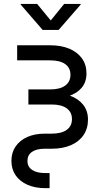

<svg xmlns="http://www.w3.org/2000/svg" viewBox="-20 -770 547 994"><path d="M214.8 204.1Q162.1 204.1 122.6 186.8Q83 169.4 61 137.7Q39.1 106 39.1 63Q39.1 20 60.8 -11.7Q82.5 -43.5 121.3 -60.8Q160.2 -78.1 211.9 -78.1H247.6Q298.3 -78.1 325.4 -97.7Q352.5 -117.2 352.5 -153.3Q352.5 -189.5 325.4 -209.2Q298.3 -229 247.6 -229H127V-307.1H239.7Q290.5 -307.1 317.6 -326.9Q344.7 -346.7 344.7 -382.8Q344.7 -418.9 317.6 -438.2Q290.5 -457.5 239.7 -457.5H68.8V-535.6H239.7Q296.4 -535.6 338.4 -518.1Q380.4 -500.5 404.1 -468Q427.7 -435.5 427.7 -390.1Q427.7 -345.2 403.1 -315.9Q378.4 -286.6 335.9 -272.7Q293.5 -258.8 239.7 -258.8H127V-290H247.6Q301.3 -290 343.8 -274.2Q386.2 -258.3 410.9 -227.3Q435.5 -196.3 435.5 -150.9Q435.5 -104.5 412.4 -70.6Q389.2 -36.6 346.9 -18.3Q304.7 0 247.6 0H211.9Q168.9 0 145.5 16.4Q122.1 32.7 122.1 63Q122.1 93.3 146.2 109.6Q170.4 126 214.8 126H236.8V204.1ZM172.4 -749.5 242.7 -664.1 312 -749.5H397.9V-746.6L283.7 -615.2H200.7L86.9 -746.6V-749.5Z"/></svg>

Font: Inter 20pt
Style: Regular
Weight: 400
Version: Version 4.001;git-66647c0bb